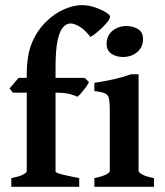

<svg xmlns="http://www.w3.org/2000/svg" viewBox="-20 -716 632 736"><path d="M401.9 -652.8Q401.9 -642.6 386.7 -625.5Q371.6 -608.4 353.5 -593.5Q335.4 -578.6 326.7 -574.2Q305.7 -601.6 285.4 -613.8Q265.1 -626 250.5 -626Q235.4 -626 222.2 -612.1Q209 -598.1 200.9 -561.5Q192.9 -524.9 192.9 -456.1V-417.5H304.7L321.3 -400.9Q313 -385.7 299.1 -368.7Q285.2 -351.6 277.3 -345.2Q266.6 -350.1 247.8 -355.5Q229 -360.8 192.9 -360.8V-59.6Q192.9 -54.2 211.9 -48.8Q231 -43.5 283.7 -33.2V0H23.4V-33.2Q53.7 -39.1 68.1 -46.6Q82.5 -54.2 82.5 -59.6V-360.8H29.3L16.6 -377L51.3 -417.5H82.5V-431.6Q82.5 -503.4 102.1 -551Q121.6 -598.6 157.2 -633.3Q190.9 -666 227.5 -681.2Q264.2 -696.3 292.5 -696.3Q319.8 -696.3 345 -687.5Q370.1 -678.7 386 -668.5Q401.9 -658.2 401.9 -652.8ZM528.3 -566.4Q528.3 -535.6 506.3 -516.6Q484.4 -497.6 451.2 -497.6Q426.3 -497.6 407.5 -509.8Q388.7 -522 388.7 -547.9Q388.7 -579.1 410.9 -597.7Q433.1 -616.2 464.8 -616.2Q489.7 -616.2 509 -604.5Q528.3 -592.8 528.3 -566.4ZM341.8 0V-33.2Q372.1 -39.6 386.5 -47.1Q400.9 -54.7 400.9 -60.5V-289.6Q400.9 -320.3 398.2 -335.9Q395.5 -351.6 383.3 -357.7Q371.1 -363.8 341.8 -366.7V-398.4Q380.9 -404.3 415.8 -412.1Q450.7 -419.9 481.9 -431.2H511.2V-60.5Q511.2 -55.2 524.7 -47.4Q538.1 -39.6 570.3 -33.2V0Z"/></svg>

Font: Dai Banna SIL SemiBold
Style: Regular
Weight: 600
Designer: Victor Gaultney
Foundry: SIL International
Version: Version 4.000